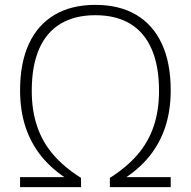

<svg xmlns="http://www.w3.org/2000/svg" viewBox="-20 -769 784 789"><path d="M62.5 0V-41H266L261 -30.5Q196.5 -70.5 152.2 -124.2Q108 -178 85.2 -246.2Q62.5 -314.5 62.5 -398Q62.5 -510.5 98.8 -588.8Q135 -667 204.2 -708Q273.5 -749 372 -749Q470.5 -749 539.8 -708Q609 -667 645.2 -588.8Q681.5 -510.5 681.5 -398Q681.5 -314.5 658.8 -246.2Q636 -178 591.8 -124.2Q547.5 -70.5 483 -30.5L478 -41H681.5V0H431.5V-38Q499 -80.5 544 -132.2Q589 -184 611.2 -249.2Q633.5 -314.5 633.5 -395.5Q633.5 -498 603.2 -567.2Q573 -636.5 514.8 -671.5Q456.5 -706.5 372 -706.5Q287.5 -706.5 229 -671.5Q170.5 -636.5 140.5 -567.2Q110.5 -498 110.5 -395.5Q110.5 -314.5 132.8 -249.2Q155 -184 200 -132.2Q245 -80.5 313 -38V0Z"/></svg>

Font: Encode Sans SemiExpanded ExtraLight
Style: Regular
Weight: 250
Width: 6
Designer: Multiple Designers
Foundry: Impallari Type
Version: Version 3.002